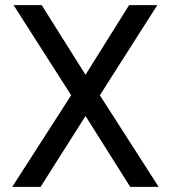

<svg xmlns="http://www.w3.org/2000/svg" viewBox="-20 -731 667 751"><path d="M314.5 -438.5 484.9 -710.9H595.2L370.6 -358.4L600.6 0H489.3L314.5 -277.3L138.7 0H27.8L258.3 -358.4L33.2 -710.9H143.1Z"/></svg>

Font: Dirooz
Style: Regular
Weight: 400
Foundry: DejaVu fonts team - Redesigned by Saber Rastikerdar
Version: Version 0.2.1